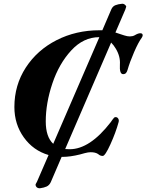

<svg xmlns="http://www.w3.org/2000/svg" viewBox="-20 -826 784 1028"><path d="M744 -637Q744 -632 739 -624Q721 -600 698 -547Q675 -494 663 -452Q660 -441 654.5 -435Q649 -429 639 -429Q619 -429 622 -481Q625 -525 599 -567Q589 -584 575 -598L329 -28Q336 -27 353 -27Q461 -27 573 -172Q577 -178 582 -185Q587 -192 590.5 -195.5Q594 -199 599 -199Q608 -199 613 -191Q618 -183 615 -172Q600 -117 571.5 -54Q543 9 530 9Q520 9 513 4.5Q506 0 504 -2Q490 -11 465 -11Q452 -11 433.5 -6Q415 -1 408 1Q356 14 314 14H310L252 149Q244 166 230 172.5Q216 179 194 182H192Q174 182 170 164Q170 163 172 158Q174 153 178 147L240 4Q158 -20 107.5 -90.5Q57 -161 57 -253Q57 -370 118 -464Q179 -558 283 -611Q387 -664 513 -664H528L576 -776Q583 -792 597.5 -798Q612 -804 635 -806Q642 -806 648 -801.5Q654 -797 656 -791L651 -775L598 -652L622 -644Q628 -642 645 -636.5Q662 -631 675 -631Q690 -631 701 -637Q719 -648 731 -648Q744 -648 744 -637ZM512 -627H511Q427 -627 361.5 -556Q296 -485 260.5 -379.5Q225 -274 225 -176Q225 -93 265 -56Z"/></svg>

Font: EB Garamond ExtraBold
Style: Italic
Weight: 800
Italic angle: -17.2°
Designer: Georg Duffner and Octavio Pardo
Foundry: Georg Duffner
Version: Version 1.000